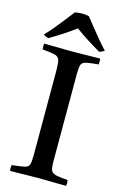

<svg xmlns="http://www.w3.org/2000/svg" viewBox="-136 -965 642 1023"><g transform="rotate(15 185.0 -453.5)"><path d="M240 -589V-124Q240 -93 242 -75Q244 -57 253 -49Q262 -41 282 -37.5Q302 -34 339 -31Q342 -15 339 1Q319 1 290 0.5Q261 0 232.5 -0.5Q204 -1 185 -1Q166 -1 137.5 -0.5Q109 0 80.5 0.5Q52 1 30 1Q27 -14 30 -31Q78 -36 99 -40.5Q120 -45 125 -60Q130 -75 130 -111V-576Q130 -618 125 -636Q120 -654 99 -659.5Q78 -665 30 -669Q28 -684 30 -701Q51 -701 80.5 -700.5Q110 -700 139 -699.5Q168 -699 187 -699Q206 -699 234 -699.5Q262 -700 291 -700.5Q320 -701 339 -701Q342 -686 339 -669Q292 -665 271 -660Q250 -655 245 -640Q240 -625 240 -589ZM183 -826Q152 -803 117 -780Q82 -757 44 -735Q27 -738 16 -748Q37 -769 60.5 -797.5Q84 -826 106.5 -854.5Q129 -883 145 -904Q153 -906 163.5 -907Q174 -908 184 -908Q193 -908 203.5 -907Q214 -906 222 -904Q239 -883 261.5 -854.5Q284 -826 308 -797.5Q332 -769 352 -748Q340 -739 324 -735Q286 -757 250.5 -779.5Q215 -802 183 -826Z"/></g></svg>

Font: Tiro Devanagari Sanskrit
Style: Regular
Weight: 400
Designer: Devanagari: John Hudson & Fiona Ross. Latin: John Hudson.
Foundry: Tiro Typeworks Ltd.
Version: Version 1.52